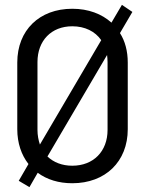

<svg xmlns="http://www.w3.org/2000/svg" viewBox="-20 -744 616 789"><path d="M101 25 135 -34C173 -6 221 9 277 9C413 9 505 -80 505 -213V-487C505 -534 494 -575 473 -608L524 -695L481 -724L438 -651C398 -687 343 -708 277 -708C142 -708 51 -620 51 -487V-213C51 -156 68 -107 97 -70L57 -1ZM134 -210V-489C134 -577 191 -636 277 -636C329 -636 371 -615 396 -579L144 -150C138 -168 134 -188 134 -210ZM175 -101 420 -518C421 -509 422 -499 422 -489V-210C422 -122 364 -63 277 -63C235 -63 200 -77 175 -101Z"/></svg>

Font: Vanilla Cream Book
Style: Regular
Weight: 400
Designer: Jeremy Tribby, Jinavaṁso
Foundry: Tribby Type
Version: Version 1.422;Glyphs 3.1.2 (3151)